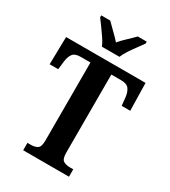

<svg xmlns="http://www.w3.org/2000/svg" viewBox="-222 -1039 1016 1147"><g transform="rotate(30 286.0 -465.5)"><path d="M128 0V-51H152Q179 -51 196.5 -62Q214 -73 214 -116V-655H146Q107 -655 92.5 -635Q78 -615 74 -582L67 -524H8L12 -714H560L564 -524H505L499 -582Q495 -615 480 -635Q465 -655 426 -655H358V-117Q358 -73 375.5 -62Q393 -51 420 -51H444V0ZM226 -771Q217 -794 199 -820.5Q181 -847 162 -873Q143 -899 129 -918V-931H191Q209 -912 237.5 -885Q266 -858 286 -835Q305 -858 334 -885Q363 -912 381 -931H443V-918Q430 -899 410.5 -873Q391 -847 373.5 -820.5Q356 -794 347 -771Z"/></g></svg>

Font: Noto Serif Khmer Condensed
Style: Bold
Weight: 700
Width: 3
Designer: Danh Hong and the Monotype Design Team
Foundry: Monotype Imaging Inc.
Version: Version 2.004; ttfautohint (v1.8.4.7-5d5b)